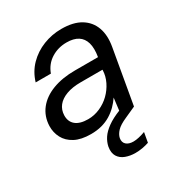

<svg xmlns="http://www.w3.org/2000/svg" viewBox="-169 -630 891 951"><g transform="rotate(-30 276.0 -155.0)"><path d="M187 12Q131 12 95.5 -7Q60 -26 43.5 -57.5Q27 -89 28 -126Q30 -180 61 -219.5Q92 -259 147 -280Q202 -301 275 -301H407Q415 -349 406 -380Q397 -411 372.5 -426.5Q348 -442 308 -442Q259 -442 220 -417.5Q181 -393 164 -347H77Q93 -400 129.5 -437Q166 -474 215.5 -493.5Q265 -513 319 -513Q387 -513 429 -487.5Q471 -462 487.5 -416.5Q504 -371 493 -309L439 0H363L374 -89Q360 -68 341.5 -49.5Q323 -31 300 -17Q277 -3 249 4.5Q221 12 187 12ZM212 -59Q247 -59 280 -73.5Q313 -88 338 -112.5Q363 -137 378.5 -168.5Q394 -200 395 -233V-236H270Q223 -236 189 -223.5Q155 -211 137 -188.5Q119 -166 118 -135Q117 -99 141 -79Q165 -59 212 -59ZM331 203Q301 203 275.5 193.5Q250 184 237 163Q224 142 230 108Q235 84 249.5 62Q264 40 293 19Q322 -2 368 -20L425 -43L439 0L377 28Q338 45 321 63Q304 81 300 100Q296 123 310 136Q324 149 351 149Q365 149 382.5 145Q400 141 419 134L409 190Q391 196 371 199.5Q351 203 331 203Z"/></g></svg>

Font: DM Sans 18pt
Style: Italic
Weight: 400
Italic angle: -10°
Designer: Colophon Foundry, Jonny Pinhorn
Foundry: Colophon Foundry
Version: Version 4.004;gftools[0.9.30]